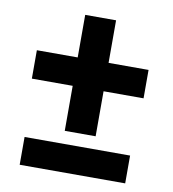

<svg xmlns="http://www.w3.org/2000/svg" viewBox="-74 -692 684 757"><g transform="rotate(10 268.5 -313.5)"><path d="M490.2 -457V-343.3H330.1V-163.1H206.5V-343.3H43V-457H206.5V-627.4H330.1V-457ZM477.1 -111.8V-0.5H54.7V-111.8Z"/></g></svg>

Font: Vazirmatn RD
Style: Bold
Weight: 700
Designer: Saber Rastikerdar
Foundry: Saber Rastikerdar
Version: Version 32.102